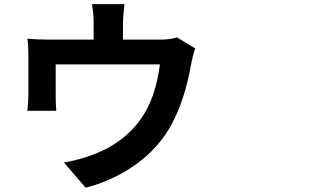

<svg xmlns="http://www.w3.org/2000/svg" viewBox="-20 -837 1540 914"><path d="M822.3 -659.2 909.2 -606.4Q898.4 -576.2 888.7 -526.4Q860.4 -363.3 795.9 -243.2Q736.3 -133.8 629.4 -56.2Q522.5 21.5 387.7 56.6L284.2 -63.5Q359.4 -76.2 424.8 -101.6Q572.3 -157.2 652.3 -273.4Q720.7 -371.1 741.2 -530.3H245.1V-383.8Q245.1 -338.9 248 -309.6H110.4Q115.2 -351.6 115.2 -393.6V-567.4Q115.2 -623 110.4 -653.3Q154.3 -648.4 211.9 -648.4H425.8V-724.6Q425.8 -768.6 418 -817.4H572.3Q565.4 -756.8 565.4 -724.6V-648.4H739.3Q792 -648.4 822.3 -659.2Z"/></svg>

Font: Bpmf Zihi Sans Bold
Style: Bold
Weight: 700
Foundry: But Ko
Version: Version 1.320